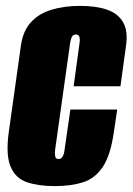

<svg xmlns="http://www.w3.org/2000/svg" viewBox="-20 -620 450 652"><path d="M166 12Q111 12 72 -1Q33 -14 16 -54Q-1 -94 10 -173L51 -465Q58 -515 85 -544.5Q112 -574 155 -587Q198 -600 252 -600Q307 -600 344 -587Q381 -574 398 -544.5Q415 -515 408 -465L389 -327H230L250 -473Q252 -485 250.5 -491.5Q249 -498 246 -500.5Q243 -503 238 -503Q233 -503 229 -500.5Q225 -498 222.5 -491.5Q220 -485 218 -473L167 -110Q166 -99 167 -92Q168 -85 171 -82.5Q174 -80 179 -80Q184 -80 187.5 -82.5Q191 -85 194.5 -92Q198 -99 199 -110L219 -248H378L367 -174Q356 -94 329.5 -54Q303 -14 262 -1Q221 12 166 12Z"/></svg>

Font: Alumni Sans Black
Style: Italic
Weight: 900
Italic angle: -8°
Version: Version 1.016